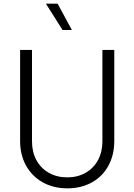

<svg xmlns="http://www.w3.org/2000/svg" viewBox="-20 -1018 735 1050"><path d="M90 -247V-745H155V-245Q155 -187 179 -142.5Q203 -98 247 -73Q291 -48 348 -48Q404 -48 448 -73Q492 -98 516 -142.5Q540 -187 540 -245V-745H605V-247Q605 -171 573 -112Q541 -53 482.5 -20.5Q424 12 348 12Q272 12 213.5 -21Q155 -54 122.5 -112.5Q90 -171 90 -247ZM231 -998H295L373 -854H322Z"/></svg>

Font: Evergrow Sans
Style: Light
Weight: 300
Foundry: 10Web
Version: Version 1.000